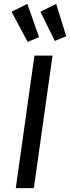

<svg xmlns="http://www.w3.org/2000/svg" viewBox="-20 -978 364 998"><path d="M156 0H62L159 -689H253ZM183 -785 124 -760 40 -917 122 -958ZM324 -790 265 -765 190 -917 272 -958Z"/></svg>

Font: FiraGO
Style: Italic
Weight: 400
Italic angle: -8°
Designer: bBox Type GmbH
Foundry: bBox Type GmbH
Version: Version 1.001